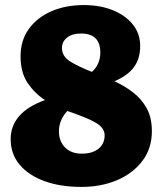

<svg xmlns="http://www.w3.org/2000/svg" viewBox="-20 -723 640 756"><path d="M22 -175Q22 -280 157 -329Q117 -355 89 -396Q61 -437 61 -502Q61 -564 93.5 -609Q126 -654 182 -678.5Q238 -703 310 -703Q375 -703 425 -682.5Q475 -662 503.5 -626Q532 -590 532 -542Q532 -493 508 -459.5Q484 -426 431 -403Q470 -385 503.5 -359.5Q537 -334 557.5 -297Q578 -260 578 -206Q578 -138 540 -88.5Q502 -39 439.5 -13Q377 13 301 13Q217 13 154.5 -10Q92 -33 57 -75Q22 -117 22 -175ZM224 -534Q224 -500 258.5 -479.5Q293 -459 342 -440Q375 -470 375 -516Q375 -591 299 -591Q264 -591 244 -575Q224 -559 224 -534ZM212 -206Q212 -167 236 -142.5Q260 -118 302 -118Q344 -118 368 -137.5Q392 -157 392 -190Q392 -219 358.5 -239Q325 -259 245 -286Q212 -250 212 -206Z"/></svg>

Font: Paytone One
Style: Regular
Weight: 400
Designer: Vernon Adams
Foundry: Vernon Adams
Version: Version 1.002; ttfautohint (v1.8.4.7-5d5b);gftools[0.9.23]